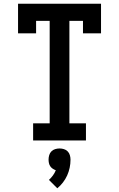

<svg xmlns="http://www.w3.org/2000/svg" viewBox="-20 -755 640 1032"><path d="M158 0V-92H247V-643H174V-576H77V-735H523V-576H426V-643H353V-92H442V0ZM288 257 243 212Q255 201 264.5 188Q274 175 280 160Q271 157 263 151.5Q255 146 250 138.5Q245 131 243 121.5Q241 112 241 103Q241 91 244.5 79Q248 67 256.5 58.5Q265 50 276.5 46.5Q288 43 300 43Q312 43 323.5 46.5Q335 50 343.5 58.5Q352 67 355.5 79Q359 91 359 103Q359 125 354.5 146.5Q350 168 341 188Q332 208 318.5 225.5Q305 243 288 257Z"/></svg>

Font: Iosevka Slab Semibold Extended
Style: Regular
Weight: 600
Width: 7
Monospace: yes
Designer: Belleve Invis
Foundry: Belleve Invis
Version: Version 11.1.0; ttfautohint (v1.8.3)